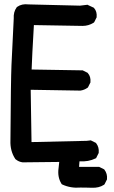

<svg xmlns="http://www.w3.org/2000/svg" viewBox="-20 -763 540 907"><path d="M360.8 123Q336.9 125 315.4 121.3Q293.9 117.7 273.9 108.4L271.5 106.9L270 104.5Q250.5 72.8 256.8 30.3L259.8 2L87.9 3.9H87.4H86.9Q68.4 1.5 54.2 -10.3L53.2 -10.7L52.2 -12.2Q27.3 -49.8 29.3 -99.6Q31.2 -388.2 34.2 -455.6Q37.1 -522.9 44.9 -675.8Q43 -706.5 58.6 -728L59.6 -729.5L61 -730.5Q83 -746.1 114.3 -742.2L357.9 -736.3L390.6 -740.2L393.1 -740.7L395.5 -739.3L420.9 -727.5L422.9 -726.6L424.3 -725.1Q439 -708.5 436.5 -682.6V-680.7L435.5 -679.2L425.8 -659.7L424.3 -657.2L422.4 -655.8Q398.4 -640.6 370.1 -640.6Q345.2 -640.6 140.1 -644.5Q131.3 -494.6 129.4 -434.6L368.2 -430.7H370.6L372.6 -429.7L392.1 -419.9L394 -418.9L395 -417.5Q409.7 -400.9 407.2 -375V-373L406.2 -371.6L396.5 -352.1L395.5 -350.1L393.6 -348.6Q377.9 -337.4 359.4 -335H358.9H358.4L125 -338.9L128.9 -91.8L389.2 -97.7L406.2 -99.6L409.2 -100.1L411.6 -98.6L431.2 -88.9L433.1 -87.9L434.6 -85.9Q448.7 -67.4 446.3 -42V-40L445.3 -38.6L435.5 -19L434.1 -16.1L431.2 -14.6Q397.5 2 355.5 -1L353.5 25.4H446.3H448.7L450.7 26.4L470.2 36.1L472.2 37.1L473.6 39.1Q487.8 57.6 485.4 83V85L484.4 86.4L474.6 106L473.1 108.4L471.2 109.9Q459 117.7 445.1 121.1Q431.2 124.5 415.5 124Q401.9 123.5 387.9 123.3Q374 123 360.8 123Z"/></svg>

Font: NaikaiFont
Style: Bold
Weight: 700
Version: Version 1.89